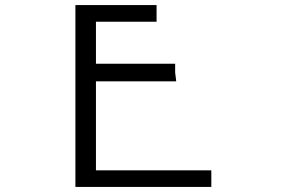

<svg xmlns="http://www.w3.org/2000/svg" viewBox="-20 -739 1149 767"><path d="M605.5 -718.8V-652.3H363.3V-484.4H679.7V-449.2L683.6 -418V-414.1H363.3V-58.6H824.2V7.8H281.2V-718.8Z"/></svg>

Font: 和音 by 宁静之雨，公众号njzyshare
Style: Regular
Weight: 400
Designer: Steve Matteson
Foundry: Ascender Corporation
Version: Version 6.00;June 8, 2018;FontCreator 11.0.0.2388 32-bit